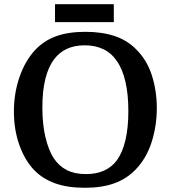

<svg xmlns="http://www.w3.org/2000/svg" viewBox="-20 -881 811 911"><path d="M724 -368Q724 -284 699.5 -207Q675 -130 624 -77Q582 -33 523 -11.5Q464 10 383 10Q301 10 242 -11Q183 -32 142 -74Q98 -120 72 -192.5Q46 -265 46 -352Q46 -439 72.5 -515.5Q99 -592 146 -643Q188 -688 246 -709Q304 -730 385 -730Q464 -730 524 -710Q584 -690 627 -646Q678 -595 701 -522Q724 -449 724 -368ZM181 -371Q181 -292 195.5 -230.5Q210 -169 235 -130Q260 -93 297 -74Q334 -55 388 -55Q486 -55 535 -121Q561 -157 575 -215.5Q589 -274 589 -354Q589 -434 575 -494Q561 -554 534 -592Q508 -630 469.5 -648Q431 -666 382 -666Q333 -666 297 -649Q261 -632 237 -600Q181 -526 181 -371ZM241 -776V-861H520V-776Z"/></svg>

Font: Domine SemiBold
Style: Regular
Weight: 600
Designer: Pablo Impallari, Rodrigo Fuenzalida, Brenda Gallo
Foundry: Pablo Impallari, Rodrigo Fuenzalida, Brenda Gallo
Version: Version 2.000